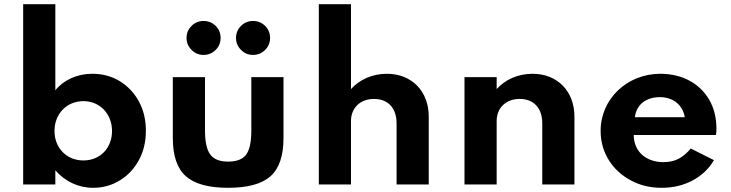

<svg xmlns="http://www.w3.org/2000/svg" viewBox="-20 -880 3486 916"><path d="M424 16C470.5 16 512.5 4.5 551 -19C589 -42 619.5 -74 642 -115C664.5 -156 676 -203 676 -256C676 -308 665 -354.5 643 -395.5C621 -436 590.5 -468.5 552 -492.5C513.5 -516 469.5 -528 420 -528C348.5 -528 284.5 -499 244 -449.5V-860H90.5V0H244V-67.5C289.5 -15 353.5 16 424 16ZM378 -114.5C298 -114.5 240 -174 240 -255C240 -337.5 299 -397.5 378 -397.5C456 -397.5 514.5 -337 514.5 -255C514.5 -174 458 -114.5 378 -114.5Z M1187 -618C1209.5 -618 1229 -626 1245 -642C1260.5 -657.5 1268.5 -676.5 1268.5 -699C1268.5 -721.5 1260.5 -741 1245 -756.5C1229 -772 1209.5 -780 1187 -780C1164.5 -780 1145.5 -772 1130 -756.5C1114 -741 1106 -721.5 1106 -699C1106 -676.5 1114 -657.5 1130 -642C1145.5 -626 1164.5 -618 1187 -618ZM951 -618C973.5 -618 993 -626 1009 -642C1024.5 -657.5 1032.5 -676.5 1032.5 -699C1032.5 -721.5 1024.5 -741 1009 -756.5C993 -772 973.5 -780 951 -780C928.5 -780 909.5 -772 894 -756.5C878 -741 870 -721.5 870 -699C870 -676.5 878 -657.5 894 -642C909.5 -626 928.5 -618 951 -618ZM1068.5 16C1162 16 1229.5 -2.5 1271 -39.5C1312 -76.5 1332.5 -137 1332.5 -221V-512H1179V-257C1179 -203 1171 -165 1154.5 -142.5C1138 -120 1109 -109 1068.5 -109C1028.5 -109 1000 -120 983.5 -142.5C966.5 -165 958 -203 958 -257V-512H804.5V-221C804.5 -137 825 -76.5 866.5 -39.5C908 -2.5 975 16 1068.5 16Z M1654.5 0V-303C1654.5 -363 1696.5 -408 1764.5 -408C1831 -408 1872 -365 1872 -291.5V0H2025.5V-324C2025.5 -445.5 1943.5 -528 1826 -528C1754.5 -528 1694 -499 1654.5 -455V-860H1501V0Z M2349.5 0V-303C2349.5 -363 2391.5 -408 2459.5 -408C2526 -408 2567 -365 2567 -291.5V0H2720.5V-324C2720.5 -445.5 2638.5 -528 2521 -528C2449.5 -528 2389 -499 2349.5 -455V-512H2196V0Z M3137 16C3191 16 3240 4.5 3284 -19C3328 -42.5 3362 -74.5 3386 -116L3275.5 -171.5C3237.5 -126 3199 -106.5 3145.5 -106.5C3060.5 -106.5 3003.5 -158.5 3003.5 -236H3396C3398 -253.5 3398 -256.5 3398 -265C3398 -317.5 3387 -363 3364.5 -402.5C3319.5 -481 3236.5 -528 3130 -528C2971.5 -528 2845.5 -407.5 2845.5 -256C2845.5 -204.5 2858.5 -158 2884 -117C2909.5 -76 2944.5 -43.5 2988.5 -20C3032 4 3081.5 16 3137 16ZM3009 -321C3016 -380 3061 -416.5 3128 -416.5C3191 -416.5 3237 -380 3247 -321Z"/></svg>

Font: Spartan
Style: Bold
Weight: 700
Designer: Matt Bailey, Mirko Velimirovic
Foundry: Matt Bailey
Version: Version 1.003